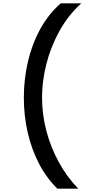

<svg xmlns="http://www.w3.org/2000/svg" viewBox="-20 -954 532 1160"><path d="M327 186Q261 122 216 35.5Q171 -51 147.5 -153Q124 -255 124 -364Q124 -473 148 -578.5Q172 -684 221.5 -775.5Q271 -867 347 -934H471Q391 -861 338.5 -765.5Q286 -670 260 -566.5Q234 -463 234 -364Q234 -265 259.5 -166Q285 -67 334 23.5Q383 114 453 186Z"/></svg>

Font: Parkinsans Light Medium
Style: Regular
Weight: 500
Version: Version 1.000